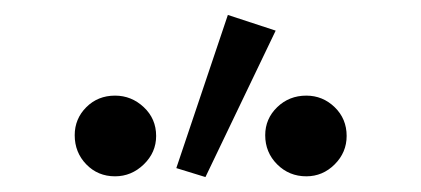

<svg xmlns="http://www.w3.org/2000/svg" viewBox="-20 -796 564 257"><path d="M255 -559 216 -571 285 -776 349 -755ZM134 -560Q111 -560 95.5 -576Q80 -592 80 -615Q80 -637 95.5 -652.5Q111 -668 134 -668Q156 -668 172.5 -652.5Q189 -637 189 -614Q189 -592 172.5 -576Q156 -560 134 -560ZM390 -560Q367 -560 351 -576Q335 -592 335 -615Q335 -637 351 -652.5Q367 -668 390 -668Q412 -668 428 -652.5Q444 -637 444 -614Q444 -592 428 -576Q412 -560 390 -560Z"/></svg>

Font: Didact Gothic
Style: Regular
Weight: 400
Designer: Daniel Johnson
Foundry: Daniel Johnson
Version: Version 2.101;PS 002.101;hotconv 1.0.88;makeotf.lib2.5.64775